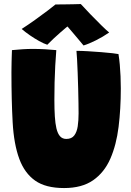

<svg xmlns="http://www.w3.org/2000/svg" viewBox="-20 -915 646 948"><path d="M296.5 13.5Q205.5 13.5 153.5 -23.2Q101.5 -60 75.5 -130Q48.5 -203 42.5 -310.8Q36.5 -418.5 36.5 -557.5Q36.5 -570.5 36.8 -583.5Q37 -596.5 37.2 -610.2Q37.5 -624 38 -638.2Q38.5 -652.5 39 -667.5Q65 -670 91.2 -671.8Q117.5 -673.5 141 -673.5Q171.5 -673.5 202.2 -671.8Q233 -670 258 -667.5Q255 -632 252.8 -591.2Q250.5 -550.5 249.5 -507.5Q248.5 -464.5 248.5 -422Q248.5 -375 250.8 -340Q253 -305 258.5 -281.5Q265 -254.5 276.8 -241.8Q288.5 -229 307.5 -229Q333.5 -229 346.5 -246Q359.5 -263 363.8 -291.5Q368 -320 368 -355Q368 -373.5 367.5 -406.2Q367 -439 366 -478.2Q365 -517.5 363.5 -555.2Q362 -593 360.5 -622.2Q359 -651.5 357.5 -664Q382 -664 415 -662Q448 -660 480.2 -657.5Q512.5 -655 536 -652.2Q559.5 -649.5 565 -648Q569 -623 571.5 -595.2Q574 -567.5 575.2 -538.2Q576.5 -509 576.5 -478.5Q576.5 -377.5 565.5 -288.5Q554.5 -199.5 524.8 -131.5Q495 -63.5 439.8 -25Q384.5 13.5 296.5 13.5ZM379 -895Q398 -874 426 -845Q454 -816 480 -790.5Q506 -765 519 -754.5Q488 -733 453.5 -715.8Q419 -698.5 392.5 -690.5Q379 -707 365.2 -723.2Q351.5 -739.5 339.2 -754Q327 -768.5 318.2 -778.5Q309.5 -788.5 306.5 -792H323Q317 -787.5 305 -777.8Q293 -768 277.5 -754.2Q262 -740.5 245.2 -725Q228.5 -709.5 213.5 -694Q196.5 -699.5 173 -712.5Q149.5 -725.5 126.5 -741.5Q103.5 -757.5 87 -772Q117.5 -791.5 152.5 -816.5Q187.5 -841.5 215.8 -863Q244 -884.5 254 -893Q264.5 -893 289.5 -893.2Q314.5 -893.5 340.5 -894Q366.5 -894.5 379 -895Z"/></svg>

Font: Grandstander Thin Black
Style: Regular
Weight: 900
Version: Version 1.200